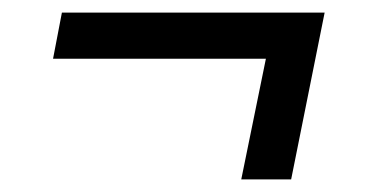

<svg xmlns="http://www.w3.org/2000/svg" viewBox="-20 -362 580 304"><path d="M362 -78 401 -269H64L78 -342H494L441 -78Z"/></svg>

Font: IBM Plex Sans Cond Text
Style: Italic
Weight: 450
Width: 3
Italic angle: -11°
Designer: Mike Abbink, Paul van der Laan, Pieter van Rosmalen
Foundry: Bold Monday
Version: Version 1.3